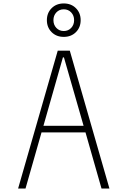

<svg xmlns="http://www.w3.org/2000/svg" viewBox="-20 -1094 740 1114"><path d="M85 0 315 -800H385L615 0H569L476 -326H221L128 0ZM345 -761 232 -364H465L351 -761ZM350 -880Q307 -880 279.5 -907.5Q252 -935 252 -977Q252 -1019 279.5 -1046.5Q307 -1074 350 -1074Q393 -1074 420.5 -1046.5Q448 -1019 448 -977Q448 -935 420.5 -907.5Q393 -880 350 -880ZM350 -914Q376 -914 393 -932Q410 -950 410 -977Q410 -1004 393 -1022Q376 -1040 350 -1040Q324 -1040 307 -1022Q290 -1004 290 -977Q290 -950 307 -932Q324 -914 350 -914Z"/></svg>

Font: Martian Mono Thin
Style: Regular
Weight: 100
Monospace: yes
Designer: Roman Shamin
Foundry: Evil Martians
Version: Version 1.000; ttfautohint (v1.8.4.7-5d5b)